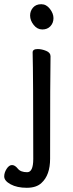

<svg xmlns="http://www.w3.org/2000/svg" viewBox="-25 -724 346 912"><path d="M-5 114Q-5 96 6.5 78Q18 60 32 60Q46 60 59.5 77Q73 94 104 94Q133 94 133 31Q133 -364 130 -475Q130 -491 154 -491Q173 -491 194 -482.5Q215 -474 215 -457Q213 -364 213 30Q213 108 172 145Q148 168 102 168Q56 168 25.5 151.5Q-5 135 -5 114ZM118 -650Q118 -672 132 -688Q146 -704 171 -704Q195 -704 212 -682Q229 -660 229 -638Q229 -615 214.5 -599.5Q200 -584 176 -584Q152 -584 135 -605.5Q118 -627 118 -650Z"/></svg>

Font: LXGW WenKai Lite
Style: Bold
Weight: 700
Designer: LXGW / Fontworks Inc.
Foundry: LXGW / Fontworks Inc.
Version: Version 1.330;April 28, 2024